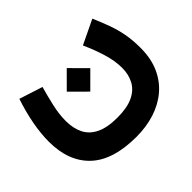

<svg xmlns="http://www.w3.org/2000/svg" viewBox="-138 -600 1067 1067"><g transform="rotate(-45 395.5 -66.0)"><path d="M297.9 -198.2 390.6 -106 482.9 -198.2 390.6 -291ZM543 -316.4Q571.8 -252.9 590.6 -190.7Q609.4 -128.4 609.4 -74.2Q609.4 -21.5 587.6 18.6Q565.9 58.6 518.8 80.8Q471.7 103 395.5 103Q316.9 103 269 79.8Q221.2 56.6 200 13.9Q178.7 -28.8 178.7 -86.9Q178.7 -139.6 192.4 -199.5Q206.1 -259.3 221.2 -312L83.5 -356.4Q58.1 -280.8 44.4 -208Q30.8 -135.3 30.8 -72.3Q30.8 83 121.1 168.2Q211.4 253.4 395.5 253.4Q472.2 253.4 538.3 232.4Q604.5 211.4 654.3 169.7Q704.1 127.9 732.2 65.4Q760.3 2.9 760.3 -80.1Q760.3 -142.1 751 -191.2Q741.7 -240.2 724.9 -286.4Q708 -332.5 685.5 -384.8Z"/></g></svg>

Font: Estedad-FD-VF Thin
Style: Regular
Weight: 100
Designer: Amin Abedi
Version: Version 5.0